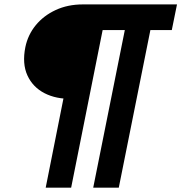

<svg xmlns="http://www.w3.org/2000/svg" viewBox="-20 -740 835 884"><path d="M190.4 124 286.1 -356.9 311 -285.2Q238.8 -283.2 184.8 -311Q130.9 -338.9 106.2 -392.8Q81.5 -446.8 96.7 -522.9Q108.4 -579.6 144.5 -623.8Q180.7 -668 236.3 -693.8Q292 -719.7 361.3 -719.7H794.9L771 -601.6H672.4L526.9 124H409.2L554.7 -601.6H452.6L307.6 124Z"/></svg>

Font: Reddit Sans ExtraBold
Style: Italic
Weight: 800
Italic angle: -11.25°
Designer: Stephen Hutchings
Version: Version 1.013